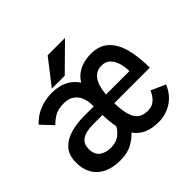

<svg xmlns="http://www.w3.org/2000/svg" viewBox="-166 -851 1042 1042"><g transform="rotate(-45 355.0 -330.5)"><path d="M202 11Q118.5 11 70.5 -31Q22.5 -73 22.5 -152Q22.5 -207 51.2 -239.2Q80 -271.5 127.5 -285.2Q175 -299 232.5 -299H306L305.5 -315.5Q305.5 -341.5 295.5 -367Q285.5 -392.5 262.8 -409.2Q240 -426 201.5 -426Q156 -426 128.2 -408Q100.5 -390 87 -374L25 -439.5Q36 -454 59.8 -471Q83.5 -488 118.2 -500Q153 -512 198.5 -512Q251 -512 288.8 -492.5Q326.5 -473 348.5 -438.5Q373.5 -477.5 411.5 -494.8Q449.5 -512 496.5 -512Q561 -512 599 -476.5Q637 -441 653.5 -378Q670 -315 670 -232.5H397Q399 -151.5 421 -112.8Q443 -74 497 -74Q524.5 -74 542.2 -86.2Q560 -98.5 570.2 -114.8Q580.5 -131 585 -142.5L668 -105.5Q643 -46.5 596.2 -17.8Q549.5 11 496 11Q447 11 410.5 -4.5Q374 -20 350.5 -54Q331 -31 294 -10Q257 11 202 11ZM492 -426Q410 -426 398.5 -297.5H578.5Q578.5 -325.5 570.8 -355.2Q563 -385 544.2 -405.5Q525.5 -426 492 -426ZM214.5 -74Q255 -74 280.5 -94Q306 -114 316.5 -137Q308 -178 306.5 -232.5H232Q208.5 -232.5 183.2 -227Q158 -221.5 140.5 -204.8Q123 -188 123 -154.5Q123 -113 148 -93.5Q173 -74 214.5 -74ZM213.5 -528 325.5 -672H458.5L312.5 -528Z"/></g></svg>

Font: League Mono Medium
Style: Regular
Weight: 500
Width: 6
Designer: Tyler Finck
Foundry: The League of Moveable Type / Tyler Finck
Version: Version 2.300;RELEASE